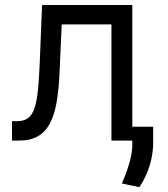

<svg xmlns="http://www.w3.org/2000/svg" viewBox="-20 -566 676 773"><path d="M28.3 0V-78.1H47.9Q72.8 -78.1 89.1 -87.9Q105.5 -97.7 115.7 -122.3Q126 -147 131.3 -190.9Q136.7 -234.9 139.6 -303.7L149.4 -545.9H512.7V0H428.7V-467.8H228.5L219.7 -272.5Q216.8 -205.6 208 -154.5Q199.2 -103.5 180.9 -69.1Q162.6 -34.7 132.3 -17.3Q102.1 0 56.6 0ZM596.7 -55.7V10.7Q596.2 42 589.8 72Q583.5 102.1 571.5 130.9Q559.6 159.7 541 187.5L470.7 172.9Q482.9 144.5 492.2 117.9Q501.5 91.3 507.1 65.4Q512.7 39.6 512.7 12.7V-55.7Z"/></svg>

Font: Inter V
Style: 
Weight: 400
Designer: Rasmus Andersson
Foundry: rsms
Version: Version 4.000;git-a3f224843